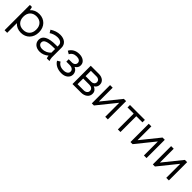

<svg xmlns="http://www.w3.org/2000/svg" viewBox="395 -2096 3862 3862"><g transform="rotate(45 2326.5 -164.5)"><path d="M90 200H164V-76C209 -24 276 6 354 6H357C504 6 610 -101 610 -257V-263C610 -419 504 -526 357 -526H354C276 -526 209 -496 164 -444C162 -467 155 -501 148 -520H90ZM346 -68C236 -68 164 -142 164 -257V-263C164 -378 236 -452 346 -452H350C460 -452 532 -378 532 -263V-257C532 -142 460 -68 350 -68Z M891 8C957 8 1023 -16 1077 -64C1079 -41 1085 -15 1091 0H1167C1158 -22 1149 -57 1149 -85V-362C1149 -463 1071 -529 951 -529H949C872 -529 801 -502 735 -460L772 -399C819 -433 888 -454 945 -454H947C1026 -454 1075 -417 1075 -356V-320H1028C816 -320 709 -262 709 -151V-149C709 -56 783 8 891 8ZM892 -66C828 -66 785 -99 785 -148V-150C785 -219 864 -251 1043 -251H1075V-147C1033 -99 968 -66 892 -66Z M1504 6H1513C1618 6 1696 -57 1696 -142V-150C1696 -200 1663 -253 1607 -273C1650 -300 1674 -335 1674 -377V-390C1674 -470 1596 -526 1497 -526H1490C1393 -526 1318 -480 1280 -408L1345 -370C1370 -423 1418 -453 1489 -453H1494C1557 -453 1597 -422 1597 -379V-374C1597 -331 1561 -299 1507 -299H1415V-231H1504C1576 -231 1618 -201 1618 -151V-146C1618 -100 1570 -66 1498 -66H1492C1415 -66 1363 -97 1331 -150L1270 -112C1315 -33 1406 6 1504 6Z M1821 0H2066C2170 0 2246 -60 2246 -143V-156C2246 -207 2212 -249 2156 -271C2196 -295 2220 -330 2220 -373V-387C2220 -465 2151 -520 2054 -520H1821ZM1895 -299V-450H2060C2108 -450 2143 -419 2143 -377V-372C2143 -329 2108 -299 2059 -299ZM1895 -70V-231H2072C2129 -231 2168 -200 2168 -155V-146C2168 -104 2127 -70 2072 -70Z M2371 0H2431L2749 -394H2753V0H2827V-520H2763L2449 -131H2445V-520H2371Z M3112 0H3186V-450H3361V-520H2937V-450H3112Z M3471 0H3531L3849 -394H3853V0H3927V-520H3863L3549 -131H3545V-520H3471Z M4107 0H4167L4485 -394H4489V0H4563V-520H4499L4185 -131H4181V-520H4107Z"/></g></svg>

Font: Fixel Display Regular
Style: Regular
Weight: 400
Designer: AlfaBravo + MacPaw
Foundry: Kyrylo Tkachov, Marchela Mozhyna, Serhii Makarenko, Maria Weinstein, Zakhar Kryvoshyya
Version: Version 1.211